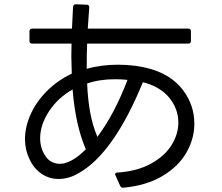

<svg xmlns="http://www.w3.org/2000/svg" viewBox="-20 -828 1040 899"><path d="M130 -694H317L322 -796Q324 -808 335 -808L386 -806Q398 -806 398 -794Q395 -760 391 -694H862Q874 -694 874 -682V-636Q874 -624 862 -624H388Q386 -584 386 -506Q453 -525 533 -525Q616 -525 685 -505Q783 -477 836.5 -406.5Q890 -336 890 -249Q890 -178 852.5 -113Q815 -48 740 -3.5Q665 41 557 51H554Q548 51 543 43L521 -6Q519 -10 519 -12Q519 -20 530 -20Q621 -26 685.5 -61Q750 -96 782.5 -147.5Q815 -199 815 -254Q815 -319 772 -371Q729 -423 649 -443Q512 -109 348 -17Q302 10 254 10Q211 10 175 -14Q139 -38 118 -83Q97 -127 97 -176Q97 -234 123.5 -293Q150 -352 200 -402Q250 -452 316 -483Q314 -537 314 -565L315 -624H130Q118 -624 118 -636V-682Q118 -687 121.5 -690.5Q125 -694 130 -694ZM577 -454Q549 -457 519 -457Q445 -457 388 -437Q391 -364 402 -303Q413 -242 436 -187Q516 -294 577 -454ZM320 -409Q252 -371 210 -307.5Q168 -244 168 -181Q168 -135 191 -100Q203 -80 221.5 -70.5Q240 -61 260 -61Q277 -61 289 -66Q332 -79 382 -129Q333 -242 320 -409Z"/></svg>

Font: LINE Seed JP_TTF Regular
Style: Regular
Weight: 400
Designer: LINE & Fontrix & Fontworks
Version: Version 1.002